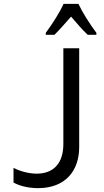

<svg xmlns="http://www.w3.org/2000/svg" viewBox="-20 -964 540 994"><path d="M217 -794V-784H262C286 -807 317 -843 348 -878C378 -843 406 -810 434 -784H479V-794C446 -838 407 -899 386 -944H309C290 -901 253 -843 217 -794ZM177 10C318 10 390 -79 390 -203V-714H308V-218C308 -122 260 -65 170 -65C132 -65 86 -76 50 -95V-19C82 -1 128 10 177 10Z"/></svg>

Font: Noto Sans Mono ExtraCondensed
Style: Regular
Weight: 400
Width: 2
Designer: Monotype Design Team
Foundry: Monotype Imaging Inc.
Version: Version 2.014